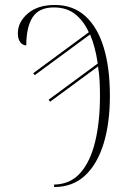

<svg xmlns="http://www.w3.org/2000/svg" viewBox="-20 -744 515 774"><path d="M198 0Q263 -1 303.5 -46.5Q344 -92 363.5 -172.5Q383 -253 383 -357Q383 -388 381.5 -418Q380 -448 375 -476L182 -334L176 -342L374 -488Q364 -557 343 -605L120 -441L114 -449L338 -614Q317 -660 283 -687Q249 -714 197 -714Q137 -714 111.5 -674.5Q86 -635 86 -561Q72 -561 62 -573.5Q52 -586 52 -610Q52 -655 92 -689.5Q132 -724 201 -724Q274 -724 323.5 -679.5Q373 -635 398 -553Q423 -471 423 -358Q423 -247 397.5 -164.5Q372 -82 322.5 -36Q273 10 198 10Z"/></svg>

Font: Noto Serif Display ExtraCondensed ExtraLight
Style: Regular
Weight: 200
Width: 2
Designer: Monotype Design Team
Foundry: Monotype Imaging Inc.
Version: Version 2.009